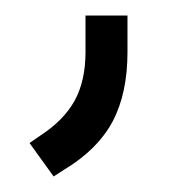

<svg xmlns="http://www.w3.org/2000/svg" viewBox="-20 -105 248 247"><path d="M18 79 31 70Q62 50 76 24.5Q90 -1 90 -38V-85H144V-38Q144 15 125 51Q106 87 63 113L49 122Z"/></svg>

Font: Bai Jamjuree Light
Style: Regular
Weight: 300
Designer: Katatrad Aksorn Co.,Ltd.
Foundry: Cadson Demak Co.,Ltd.
Version: Version 1.000; ttfautohint (v1.6)